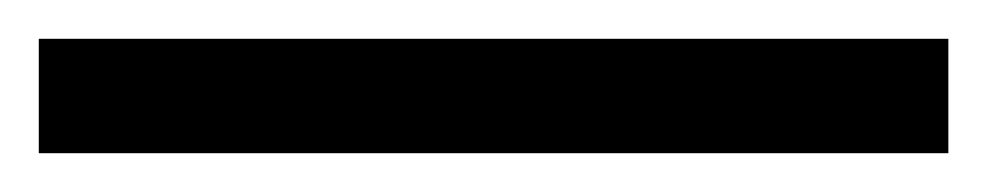

<svg xmlns="http://www.w3.org/2000/svg" viewBox="-25 -839 509 99"><path d="M-5 -760H464V-819H-5Z"/></svg>

Font: Noto Serif Georgian Black
Style: Regular
Weight: 900
Designer: Monotype Design Team, Akaki Razmadze
Foundry: Google LLC
Version: Version 2.003